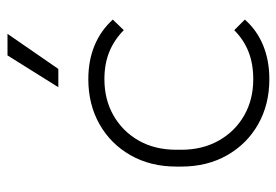

<svg xmlns="http://www.w3.org/2000/svg" viewBox="-136 -610 756 525"><g transform="rotate(-90 242.5 -348.0)"><path d="M288 10Q219 10 165 -20.5Q111 -51 80 -105.5Q49 -160 49 -231V-244Q49 -315 80 -369.5Q111 -424 165 -454.5Q219 -485 288 -485Q339 -485 380 -468Q421 -451 451 -418L422 -388Q396 -414 363 -427.5Q330 -441 288 -441Q232 -441 188.5 -416Q145 -391 120 -347Q95 -303 95 -244V-231Q95 -173 120 -128.5Q145 -84 188.5 -59Q232 -34 288 -34Q330 -34 363 -47Q396 -60 422 -86L451 -57Q422 -24 380.5 -7Q339 10 288 10ZM266 -567 353 -706H412L316 -567Z"/></g></svg>

Font: SUSE ExtraLight
Style: Regular
Weight: 250
Designer: Rene Bieder
Foundry: SUSE
Version: Version 1.000